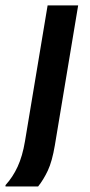

<svg xmlns="http://www.w3.org/2000/svg" viewBox="-67 -520 333 707"><path d="M-46.7 166.7V161.7Q-20 132.5 -2.1 93.8Q15.8 55 25 0L108.3 -500H220.8L135 15Q125 74.2 109.2 107.9Q93.3 141.7 73.3 166.7Z"/></svg>

Font: Familjen Grotesk GF Medium
Style: Italic
Weight: 500
Designer: Anders Wikstroem, Jonas Baeckman, Matilda Gysing, Kristian Moeller
Foundry: Familjen STHML AB
Version: Version 2.000; Beta; Release 4; Build 6